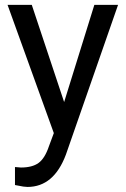

<svg xmlns="http://www.w3.org/2000/svg" viewBox="-20 -548 513 782"><path d="M241.2 -132.3 364.3 -528.3H460.9L248.5 81.5Q199.2 213.4 91.8 213.4L74.7 211.9L41 205.6V132.3L65.4 134.3Q111.3 134.3 137 115.7Q162.6 97.2 179.2 47.9L199.2 -5.9L10.7 -528.3H109.4Z"/></svg>

Font: Roboto-o
Style: o-Regular
Weight: 400
Designer: Google
Version: Version 2.134; 2016; ttfautohint (v1.6)